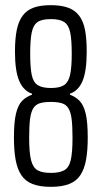

<svg xmlns="http://www.w3.org/2000/svg" viewBox="-20 -716 394 744"><path d="M177 8Q134 8 106 -3Q78 -14 62.5 -37.5Q47 -61 40.5 -97Q34 -133 34 -183Q34 -243 42 -276Q50 -309 65.5 -325Q81 -341 104 -349V-353Q71 -364 54.5 -402.5Q38 -441 38 -516Q38 -566 45 -600Q52 -634 68 -655.5Q84 -677 110.5 -686.5Q137 -696 177 -696Q216 -696 243 -686.5Q270 -677 286.5 -655.5Q303 -634 309.5 -600Q316 -566 316 -516Q316 -441 300 -402.5Q284 -364 251 -353V-349Q273 -341 288.5 -325Q304 -309 312 -276Q320 -243 320 -183Q320 -133 313.5 -97Q307 -61 291.5 -37.5Q276 -14 248 -3Q220 8 177 8ZM177 -46Q210 -46 228.5 -56Q247 -66 254 -95Q261 -124 261 -182Q261 -228 257.5 -255Q254 -282 245 -296.5Q236 -311 219.5 -316Q203 -321 177 -321Q151 -321 134.5 -316Q118 -311 109 -296.5Q100 -282 96.5 -255Q93 -228 93 -182Q93 -124 100.5 -95Q108 -66 126 -56Q144 -46 177 -46ZM177 -375Q211 -375 228 -386Q245 -397 251.5 -425.5Q258 -454 258 -508Q258 -562 252 -590.5Q246 -619 229 -630.5Q212 -642 177 -642Q142 -642 125.5 -630.5Q109 -619 103 -590.5Q97 -562 97 -508Q97 -454 103 -425.5Q109 -397 126.5 -386Q144 -375 177 -375Z"/></svg>

Font: Saira UltraCondensed
Style: Regular
Weight: 400
Width: 1
Designer: Hector Gatti with collaboration of the Omnibus-Type team
Foundry: Omnibus-Type
Version: Version 1.101